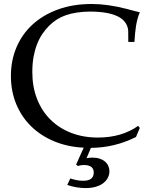

<svg xmlns="http://www.w3.org/2000/svg" viewBox="-20 -728 749 963"><path d="M681.2 -86.4 662.1 -41Q555.7 12.7 436 13.7L414.1 65.4Q431.2 62.5 443.8 62.5Q464.4 62.5 480.2 67.9Q496.1 73.2 506.8 82.5Q517.6 91.8 523.2 104.2Q528.8 116.7 528.8 131.3Q528.8 147.9 521.2 163.1Q513.7 178.2 498.8 189.9Q483.9 201.7 461.4 208.5Q439 215.3 409.7 215.3Q363.3 215.3 317.4 199.7L332.5 167Q367.2 178.7 397 178.7Q450.2 178.7 450.2 137.2Q450.2 99.6 399.9 99.6Q385.7 99.6 370.6 104.5L361.8 97.2L399.9 12.7Q319.3 8.8 252.2 -19Q185.1 -46.9 136.7 -94Q88.4 -141.1 61.5 -205.6Q34.7 -270 34.7 -347.7Q34.7 -425.3 63 -491.5Q91.3 -557.6 144 -605.7Q196.8 -653.8 271.7 -680.9Q346.7 -708 439.9 -708Q519.5 -708 614.3 -683.6Q642.1 -676.3 658.4 -671.9Q674.8 -667.5 681.2 -666.5Q673.8 -648.9 669.4 -632.1Q665 -615.2 662.1 -597.4Q659.2 -579.6 657.5 -560.1Q655.8 -540.5 654.3 -517.6H623.5L623 -575.2Q613.3 -669.9 429.2 -669.9Q394.5 -669.4 365.5 -665Q336.4 -660.6 311.5 -652.1Q286.6 -643.6 265.6 -630.4Q244.6 -617.2 226.1 -598.6Q208 -580.6 192.6 -557.9Q177.2 -535.2 166 -506.6Q154.8 -478 148.4 -443.4Q142.1 -408.7 142.1 -366.2Q142.1 -292.5 165.8 -231.9Q189.5 -171.4 232.7 -128.4Q275.9 -85.4 336.4 -61.8Q397 -38.1 471.2 -38.1Q590.3 -38.1 672.9 -96.7Z"/></svg>

Font: XB Kayhan
Style: Regular
Weight: 400
Designer: Behnam
Foundry: Irmug
Version: Version 7.300 2009